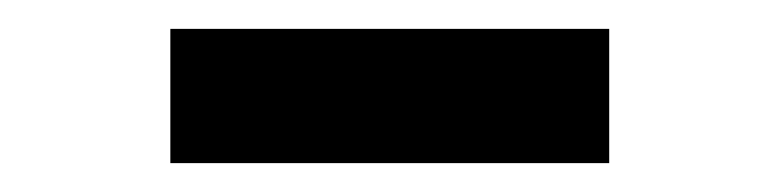

<svg xmlns="http://www.w3.org/2000/svg" viewBox="-20 -742 540 133"><path d="M98 -629V-722H402V-629Z"/></svg>

Font: Literata SemiBold
Style: Regular
Weight: 600
Designer: Latin by Veronika Burian and Jose Scaglione. Greek by Irene Vlachou. Cyrillic by Vera Evstafieva.
Foundry: TypeTogether
Version: Version 3.103; ttfautohint (v1.8.4.7-5d5b);gftools[0.9.29]